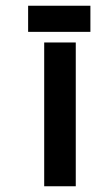

<svg xmlns="http://www.w3.org/2000/svg" viewBox="-20 -649 374 669"><path d="M295 -538V-629H78V-538ZM244 0V-501H134V0Z"/></svg>

Font: Advent Pro
Style: Bold
Weight: 700
Designer: Andreas Kalpakidis
Foundry: Andreas Kalpakidis
Version: Version 2.002 2008